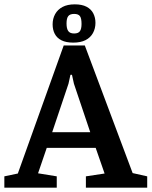

<svg xmlns="http://www.w3.org/2000/svg" viewBox="-29 -863 697 883"><path d="M-9 0V-52L53 -65L264 -654H361L581 -67L648 -52V0H366V-52L452 -65L411 -183H186L146 -66L232 -52V0ZM211 -255H386L311 -478L302 -519H295L286 -478ZM308 -667Q275 -667 254 -677.5Q233 -688 223 -707Q213 -726 213 -751Q213 -777 224.5 -798Q236 -819 258.5 -831Q281 -843 315 -843Q348 -843 369 -832Q390 -821 400 -801.5Q410 -782 410 -758Q410 -732 398.5 -711Q387 -690 364.5 -678.5Q342 -667 308 -667ZM312 -709Q331 -709 338.5 -719.5Q346 -730 346 -753Q346 -779 338.5 -789Q331 -799 312 -799Q293 -799 285 -789Q277 -779 277 -755Q277 -731 285 -720Q293 -709 312 -709Z"/></svg>

Font: Faustina SemiBold
Style: Regular
Weight: 600
Designer: Alfonso Garcia
Foundry: http://www.omnibus-type.com
Version: Version 1.200